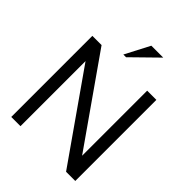

<svg xmlns="http://www.w3.org/2000/svg" viewBox="-237 -960 1079 1079"><g transform="rotate(45 303.0 -420.0)"><path d="M557.6 0H484.4L122.1 -517.1V0H48.8V-644.5H122.1L484.4 -127.4V-644.5H557.6ZM267.6 -693.4H246.1L322.3 -839.8H417Z"/></g></svg>

Font: Catrinity
Style: Regular
Weight: 400
Designer: Alexander Lange
Foundry: High-Logic / Made with FontCreator
Version: Version 2.090;May 20, 2024;FontCreator 15.0.0.2974 64-bit